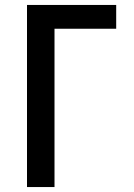

<svg xmlns="http://www.w3.org/2000/svg" viewBox="-20 -755 540 775"><path d="M89 0V-735H449V-639H200V0Z"/></svg>

Font: Moesevka
Style: Bold
Weight: 700
Monospace: yes
Designer: Belleve Invis
Foundry: Belleve Invis
Version: Version 32.5.0; ttfautohint (v1.8.4)